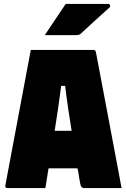

<svg xmlns="http://www.w3.org/2000/svg" viewBox="-20 -953 640 973"><path d="M210 0H15Q12 0 9 -3Q6 -6 7 -13L136 -700H455Q463 -700 466 -689Q492 -551 518.5 -412Q545 -273 571 -134Q577 -100 583.5 -67Q590 -34 596 0H408Q397 0 392 -7Q387 -14 382 -48Q380 -61 378 -74Q376 -87 373 -100H226Q222 -75 218 -50Q214 -25 210 0ZM290 -518Q283 -461 274.5 -404Q266 -347 257 -290H343Q334 -345 325.5 -402.5Q317 -460 310 -518ZM313 -933H529Q535 -933 537.5 -926.5Q540 -920 535 -915Q508 -891 486 -871Q464 -851 441.5 -830.5Q419 -810 389 -782Q381 -775 366 -775H207Q234 -815 259.5 -853.5Q285 -892 313 -933Z"/></svg>

Font: Recursive Mn Lnr St XBk
Style: Regular
Weight: 1000
Monospace: yes
Version: Version 1.079;hotconv 1.0.112;makeotfexe 2.5.65598; ttfautoh